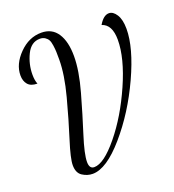

<svg xmlns="http://www.w3.org/2000/svg" viewBox="-144 -832 934 1031"><g transform="rotate(-20 323.0 -316.5)"><path d="M230 56Q285 56 369.5 -47Q454 -150 518 -295Q582 -440 582 -544Q582 -631 527 -648Q554 -694 585 -694Q609 -694 627.5 -665Q646 -636 646 -583Q646 -476 572.5 -316Q499 -156 394 -34.5Q289 87 210 87Q179 87 151.5 69Q124 51 124 7Q124 -31 155.5 -130Q187 -229 218.5 -347.5Q250 -466 250 -552Q250 -580 249.5 -595.5Q249 -611 246 -632.5Q243 -654 237 -665Q231 -676 219 -684Q207 -692 190 -692Q140 -692 113.5 -638Q87 -584 87 -524Q87 -491 96 -470Q59 -470 42 -490Q25 -510 25 -542Q25 -606 81 -663Q137 -720 208 -720Q269 -720 300 -672.5Q331 -625 331 -542Q331 -459 298.5 -343.5Q266 -228 234 -128Q202 -28 202 17Q202 56 230 56Z"/></g></svg>

Font: Dancing Script
Style: Regular
Weight: 400
Designer: Pablo Impallari
Foundry: Pablo Impallari. www.impallari.com
Version: Version 1.002